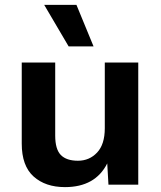

<svg xmlns="http://www.w3.org/2000/svg" viewBox="-20 -756 658 786"><path d="M293 -736 363 -566H261L161 -736ZM246 10Q166 10 117.5 -33.5Q69 -77 69 -168V-500H206V-201Q206 -145 229 -121.5Q252 -98 299 -98Q346 -98 377.5 -131.5Q409 -165 409 -231V-500H546V0H424L419 -87Q370 10 246 10Z"/></svg>

Font: Elaine Sans SemiBold
Style: Regular
Weight: 600
Designer: Wei Huang
Foundry: Wei Huang
Version: Version 2.001;December 24, 2019;FontCreator 12.0.0.2547 64-b